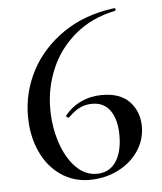

<svg xmlns="http://www.w3.org/2000/svg" viewBox="-48 -650 597 706"><g transform="rotate(-5 250.5 -297.5)"><path d="M463 -166Q463 -117 435.5 -76Q408 -35 360 -11Q312 13 254 13Q196 13 149 -19Q102 -51 75.5 -109Q49 -167 49 -240Q49 -328 90 -406.5Q131 -485 210 -539.5Q289 -594 399 -608Q403 -609 404 -604Q405 -599 401 -598Q314 -580 253.5 -529Q193 -478 163 -407.5Q133 -337 133 -260Q133 -194 152 -136Q171 -78 205 -42.5Q239 -7 283 -7Q329 -7 353.5 -43Q378 -79 378 -140Q378 -198 355 -231.5Q332 -265 288 -265Q264 -265 243.5 -255.5Q223 -246 200 -223Q199 -222 197 -222Q194 -222 191 -225Q188 -228 189 -230Q214 -261 249.5 -277.5Q285 -294 327 -294Q395 -294 429 -257Q463 -220 463 -166Z"/></g></svg>

Font: Cormorant SC Medium
Style: Regular
Weight: 500
Designer: Christian Thalmann (Catharsis Fonts)
Version: Version 3.000